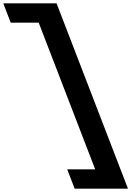

<svg xmlns="http://www.w3.org/2000/svg" viewBox="-291 -880 793 1160"><path d="M115.1 143 160.2 260H482.2L50.7 -860H-271.3L-226.2 -743H-57.2L284.1 143Z"/></svg>

Font: Hussar
Style: BdOpOblFour
Weight: 700
Foundry: Cannot Into Space Fonts
Version: Version 2.00